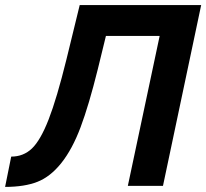

<svg xmlns="http://www.w3.org/2000/svg" viewBox="-35 -730 810 754"><path d="M-15 4 9 -115Q57 -115 90.5 -147Q124 -179 156 -261Q188 -343 226 -497L278 -710H755L605 0H467L592 -589H381L349 -458Q314 -317 281.5 -230.5Q249 -144 206 -90Q163 -36 112 -16Q61 4 -15 4Z"/></svg>

Font: Raleway-v4020
Style: Bold Italic
Weight: 700
Italic angle: -12°
Designer: Matt McInerney, Pablo Impallari, Rodrigo Fuenzalida
Foundry: Matt McInerney, Pablo Impallari, Rodrigo Fuenzalida
Version: Version 4.020;PS 004.020;hotconv 1.0.88;makeotf.lib2.5.64775